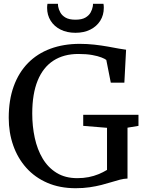

<svg xmlns="http://www.w3.org/2000/svg" viewBox="-20 -983 764 1014"><path d="M379.5 11Q295.7 11 229.9 -17.5Q164.1 -46 118.7 -96.9Q73.3 -147.8 49.7 -215.4Q26.1 -283 26.1 -360.7Q26.1 -454.7 52.5 -527.5Q79 -600.3 128.1 -650.3Q177.2 -700.2 246.5 -725.8Q315.8 -751.4 401.5 -751.4Q440.5 -751.4 478.4 -747.2Q516.3 -742.9 549.6 -737Q582.8 -731.1 608 -726.3Q633.1 -721.6 645.9 -720.4L636.8 -546.5H565.1L541.4 -666.4Q534.7 -672.1 516 -679.5Q497.3 -687 466.7 -692.5Q436.1 -698 394 -698Q316.5 -698 262 -662.7Q207.5 -627.4 178.9 -557.4Q150.3 -487.3 150.3 -383.3Q150.3 -316.1 163.6 -254.8Q176.9 -193.4 205.4 -145.6Q233.9 -97.8 279.2 -70Q324.5 -42.1 388.3 -42.1Q420.5 -42.1 448.3 -47.6Q476.1 -53.1 500.1 -63Q524.2 -72.9 545.2 -85.6V-308L419.5 -318.3V-376.7H711.3V-318.3L653.4 -308.7V-40Q634.2 -39.5 613.2 -34Q592.2 -28.5 568.1 -21Q543.9 -13.5 515.6 -6.2Q487.3 1 453.5 6Q419.7 11 379.5 11ZM378.5 -809.8Q333.6 -809.8 300 -826.7Q266.3 -843.5 247.6 -873.4Q228.8 -903.4 228.8 -941.5Q228.8 -947 229.3 -952.5Q229.8 -958.1 230.7 -963.1H286.1Q286.1 -960.7 286.3 -957Q286.6 -953.2 287.1 -948.8Q289.8 -933.3 298.6 -917.2Q307.3 -901.1 326.2 -890.1Q345.2 -879 378.5 -879Q411.9 -879 430.8 -890Q449.7 -901 458.5 -917Q467.3 -933.1 470 -948.8Q471 -953.2 471 -957Q471 -960.7 471 -963.1H526.4Q527.4 -958.1 527.8 -952.6Q528.2 -947.1 528.2 -941.7Q528.2 -903.5 509.5 -873.6Q490.7 -843.6 457.1 -826.7Q423.5 -809.8 378.5 -809.8Z"/></svg>

Font: Merriweather Light
Style: Regular
Weight: 300
Designer: Eben Sorkin
Foundry: Eben Sorkin
Version: Version 2.100